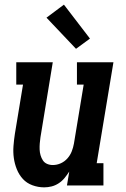

<svg xmlns="http://www.w3.org/2000/svg" viewBox="-20 -798 540 826"><path d="M170 8Q144 8 119.5 -1Q95 -10 78.5 -28Q62 -46 52.5 -69.5Q43 -93 39.5 -118Q36 -143 38 -169.5Q40 -196 44 -222L79 -434H50V-530H207L154 -207Q152 -194 151 -180.5Q150 -167 150.5 -154.5Q151 -142 154.5 -130Q158 -118 164.5 -108Q171 -98 182.5 -93Q194 -88 207 -88Q225 -88 241.5 -95.5Q258 -103 270 -116.5Q282 -130 288.5 -146.5Q295 -163 298 -180L340 -434H311V-530H468L396 -96H425V0H268L278 -60Q269 -46 258 -32.5Q247 -19 232.5 -9.5Q218 0 202 4Q186 8 170 8ZM307 -588 180 -722 255 -778 367 -632Z"/></svg>

Font: Iosevka Curly Slab Oblique
Style: Bold
Weight: 700
Italic angle: -9°
Monospace: yes
Designer: Belleve Invis
Foundry: Belleve Invis
Version: Version 11.1.0; ttfautohint (v1.8.3)